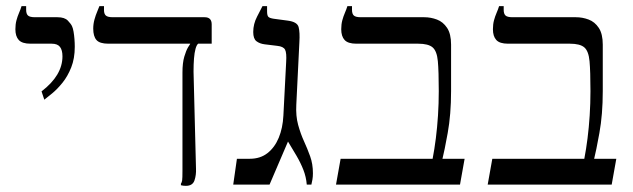

<svg xmlns="http://www.w3.org/2000/svg" viewBox="-20 -600 2058 624"><path d="M124 -276 115 -303Q149 -329 166 -357.5Q183 -386 183 -417Q183 -437 175 -447.5Q167 -458 148 -458H79Q52 -458 41 -470Q30 -482 30 -505Q30 -521 33.5 -534Q37 -547 42 -558.5Q47 -570 50 -580H65V-568Q65 -555 71 -549.5Q77 -544 94 -544H167Q190 -544 200.5 -533Q211 -522 214 -515Q217 -509 219 -497.5Q221 -486 222 -473Q223 -460 223 -448Q223 -410 211.5 -381Q200 -352 183 -331Q166 -310 149.5 -296.5Q133 -283 124 -276Z M332 -458Q304 -458 293.5 -470Q283 -482 283 -507Q283 -522 287 -536.5Q291 -551 296 -562.5Q301 -574 303 -580H318V-567Q318 -555 324 -549.5Q330 -544 347 -544H645Q657 -544 662.5 -538Q668 -532 668 -521V-458ZM584 4Q580 4 575.5 3.5Q571 3 568 2V-3Q571 -7 572 -14Q573 -21 573 -45V-364Q573 -396 579 -416Q585 -436 591 -446Q597 -456 598 -457V-487H624V-458Q619 -454 615.5 -441.5Q612 -429 610.5 -410Q609 -391 609 -367L617 -52Q618 -31 612 -13.5Q606 4 584 4Z M738 0 750 -84H792Q826 -84 849.5 -102.5Q873 -121 886 -152.5Q899 -184 901 -224L910 -398Q912 -428 906.5 -438.5Q901 -449 881 -451L840 -456Q824 -458 813.5 -466Q803 -474 803 -496Q803 -522 815.5 -546Q828 -570 833 -580H848V-563Q848 -550 852 -545.5Q856 -541 870 -539L915 -533Q946 -529 950.5 -512Q955 -495 953 -463L943 -260Q941 -223 949 -194Q957 -165 968 -141Q979 -117 988 -92Q997 -67 997 -37Q997 -26 995.5 -17Q994 -8 992 0H977Q975 -25 966 -48Q957 -71 943.5 -94Q930 -117 916 -140L856 0Z M1072 0 1087 -84H1386Q1392 -115 1396.5 -150.5Q1401 -186 1403.5 -225Q1406 -264 1406 -304Q1406 -368 1403 -401Q1400 -434 1386 -446Q1372 -458 1339 -458H1138Q1111 -458 1100 -470Q1089 -482 1089 -505Q1089 -521 1092.5 -534Q1096 -547 1101 -558.5Q1106 -570 1109 -580H1124V-568Q1124 -555 1130 -549.5Q1136 -544 1153 -544H1359Q1380 -544 1400 -536.5Q1420 -529 1433 -509.5Q1446 -490 1446 -455V-304Q1446 -228 1435 -167.5Q1424 -107 1418 -84H1490L1475 0Z M1565 0 1580 -84H1879Q1885 -115 1889.5 -150.5Q1894 -186 1896.5 -225Q1899 -264 1899 -304Q1899 -368 1896 -401Q1893 -434 1879 -446Q1865 -458 1832 -458H1631Q1604 -458 1593 -470Q1582 -482 1582 -505Q1582 -521 1585.5 -534Q1589 -547 1594 -558.5Q1599 -570 1602 -580H1617V-568Q1617 -555 1623 -549.5Q1629 -544 1646 -544H1852Q1873 -544 1893 -536.5Q1913 -529 1926 -509.5Q1939 -490 1939 -455V-304Q1939 -228 1928 -167.5Q1917 -107 1911 -84H1983L1968 0Z"/></svg>

Font: Frank Ruhl Libre Light
Style: Regular
Weight: 300
Designer: Yanek Iontef
Foundry: Fontef
Version: Version 6.003;gftools[0.9.30]